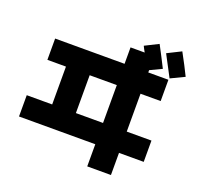

<svg xmlns="http://www.w3.org/2000/svg" viewBox="-154 -1019 1307 1263"><g transform="rotate(20 500.0 -387.5)"><path d="M990 -700 894 -654Q840 -758 816 -802L912 -850Q958 -766 990 -700ZM227 -494H97V-643H583V-758H682Q678 -765 671 -778Q664 -791 661 -798L755 -845Q796 -768 831 -698L749 -659V-643H890V-494H749V-229H922V-80H749V75H583V-80H49V-229H227ZM393 -229H583V-494H393Z"/></g></svg>

Font: Mplus 1p ExtraBold
Style: Regular
Weight: 800
Version: Version 1.061